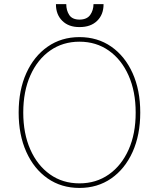

<svg xmlns="http://www.w3.org/2000/svg" viewBox="-20 -921 787 951"><path d="M674.7 -363.6Q674.7 -252.5 636.7 -168.3Q598.7 -84.2 530.9 -37.1Q463.1 9.9 373.6 9.9Q283.7 9.9 215.9 -37.3Q148.1 -84.5 110.3 -168.7Q72.4 -252.8 72.4 -363.6Q72.4 -474.8 110.4 -558.8Q148.4 -642.8 216.3 -690Q284.1 -737.2 373.6 -737.2Q463.1 -737.2 530.9 -690.2Q598.7 -643.1 636.7 -558.9Q674.7 -474.8 674.7 -363.6ZM652 -363.6Q652 -468 616.8 -547.1Q581.7 -626.1 519 -670.3Q456.3 -714.5 373.6 -714.5Q291.2 -714.5 228.5 -670.6Q165.8 -626.8 130.5 -547.8Q95.2 -468.8 95.2 -363.6Q95.2 -259.9 130 -180.9Q164.8 -101.9 227.5 -57.4Q290.1 -12.8 373.6 -12.8Q456.3 -12.8 519.2 -57Q582 -101.2 617.2 -180.2Q652.3 -259.2 652 -363.6ZM443.2 -900.6H492.9Q493.3 -849.4 461.3 -818Q429.3 -786.6 373.6 -786.9Q320 -786.6 288.4 -818Q256.7 -849.4 257.1 -900.6H308.2Q308.2 -869.3 323 -846.8Q337.7 -824.2 373.6 -823.9Q410.5 -824.2 426.7 -846.9Q442.8 -869.7 443.2 -900.6Z"/></svg>

Font: Inter UI Thin
Style: Regular
Weight: 100
Designer: Rasmus Andersson
Foundry: rsms
Version: 3.2;8d6f07862